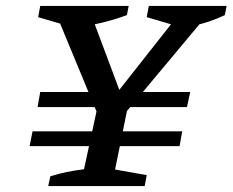

<svg xmlns="http://www.w3.org/2000/svg" viewBox="-20 -629 786 649"><path d="M107 -267 116 -318H623L612 -267ZM80 -135 90 -185H596L587 -135ZM322 -214 171 -579 177 -609H277L394 -297H361L607 -609H686L680 -578L376 -214ZM143 0 150 -33Q178 -42 205.5 -47.5Q233 -53 264 -57L315 -293H417L369 -56L476 -37L469 0ZM228 -536 109 -571 116 -609H415L409 -578Q363 -561 317 -550.5Q271 -540 228 -536ZM595 -536 476 -571 483 -609H746L740 -578Q704 -561 668 -550.5Q632 -540 595 -536Z"/></svg>

Font: Piazzolla Thin SemiBold
Style: Italic
Weight: 600
Italic angle: -11.3°
Version: Version 2.005